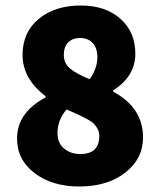

<svg xmlns="http://www.w3.org/2000/svg" viewBox="-20 -666 580 698"><path d="M268 12Q170 12 106 -36.5Q42 -85 42 -162Q42 -257 146 -312V-316Q62 -380 62 -466Q62 -549 121 -597.5Q180 -646 274 -646Q363 -646 417.5 -598Q472 -550 472 -470Q472 -389 391 -337V-333Q500 -275 500 -166Q500 -89 435.5 -38.5Q371 12 268 12ZM306 -378Q334 -418 334 -458Q334 -491 317 -509.5Q300 -528 270 -528Q245 -528 228.5 -512.5Q212 -497 212 -466Q212 -436 234.5 -417Q257 -398 306 -378ZM272 -106Q341 -106 341 -172Q341 -186 335 -197Q329 -208 321.5 -216Q314 -224 295 -234Q276 -244 264 -249.5Q252 -255 222 -268Q189 -230 189 -182Q189 -146 213 -126Q237 -106 272 -106Z"/></svg>

Font: Assistant ExtraBold
Style: Regular
Weight: 800
Designer: Hebrew By Ben Nathan, Latin by Paul Hunt
Version: Version 2.001;PS 002.001;hotconv 1.0.88;makeotf.lib2.5.64775